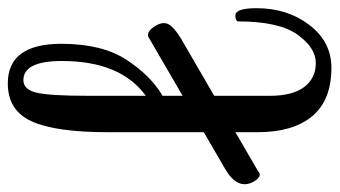

<svg xmlns="http://www.w3.org/2000/svg" viewBox="-332 -642 849 480"><g transform="rotate(-90 92.0 -401.5)"><path d="M-96 -180Q-108 -168 -122 -192Q-143 -231 -91 -262L2 -316V-557Q2 -686 29 -746Q56 -806 124 -806Q223 -806 223 -672Q223 -571 183.5 -510Q144 -449 93 -419V-369L241 -455Q255 -459 269 -435Q279 -417 271.5 -403.5Q264 -390 236 -373L93 -290V-151Q93 -94 115 -65Q137 -36 175 -36Q213 -36 246 -82Q279 -128 279 -231Q281 -237 294 -237Q312 -237 312 -184Q312 -107 270 -52Q228 3 163 3Q82 3 42 -45Q2 -93 2 -181V-237ZM93 -605V-461Q180 -524 180 -671Q180 -767 132 -767Q109 -767 101 -735Q93 -703 93 -605Z"/></g></svg>

Font: Sofia
Style: Regular
Weight: 400
Designer: Paula Nazal and Daniel Hernndez
Foundry: Paula Nazal, Daniel Hernndez
Version: Version 1.001